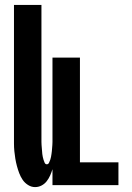

<svg xmlns="http://www.w3.org/2000/svg" viewBox="-20 -755 540 783"><path d="M123 8Q108 8 94.5 -0.5Q81 -9 72.5 -21.5Q64 -34 58.5 -48.5Q53 -63 49 -78Q45 -93 42.5 -108Q40 -123 38.5 -138.5Q37 -154 37 -169.5Q37 -185 37 -200V-735H149V-200Q149 -194 149 -188Q149 -182 149 -176Q149 -170 149.5 -163.5Q150 -157 150.5 -151Q151 -145 151.5 -139Q152 -133 152.5 -127Q153 -121 154.5 -115Q156 -109 157.5 -103.5Q159 -98 162 -91.5Q165 -85 171 -85Q177 -85 180 -91.5Q183 -98 185 -103.5Q187 -109 188 -115Q189 -121 190 -127Q191 -133 191.5 -139Q192 -145 192.5 -151Q193 -157 193.5 -163.5Q194 -170 194 -176Q194 -182 194 -188Q194 -194 194 -200V-520H306V-93H463V0H194V-65Q190 -52 184.5 -39.5Q179 -27 170.5 -16Q162 -5 149.5 1.5Q137 8 123 8Z"/></svg>

Font: Iosevka Term Curly Heavy
Style: Regular
Weight: 900
Designer: Belleve Invis
Foundry: Belleve Invis
Version: Version 32.3.0